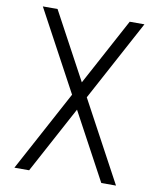

<svg xmlns="http://www.w3.org/2000/svg" viewBox="-88 -869 776 938"><g transform="rotate(10 300.0 -400.0)"><path d="M479 0 48 -800H121L552 0ZM48 0 479 -800H552L121 0Z"/></g></svg>

Font: Victor Mono Light
Style: Regular
Weight: 300
Monospace: yes
Designer: Rune Bjørnerås
Version: Version 1.561;gftools[0.9.30]